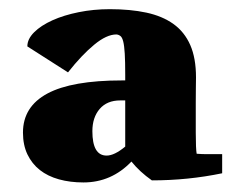

<svg xmlns="http://www.w3.org/2000/svg" viewBox="-20 -708 513 408"><path d="M235.4 -494.6Q207.5 -494.6 191.9 -476.6Q176.3 -458.5 176.3 -429.2Q176.3 -377.4 206.5 -377.4Q223.1 -377.4 246.1 -396.5V-494.6ZM452.1 -339.8Q379.4 -324.7 302.7 -324.7Q276.9 -342.8 259.3 -364.7Q216.8 -320.3 157.2 -320.3Q128.9 -320.3 105.2 -326.9Q81.5 -333.5 64.7 -346.7Q47.9 -359.9 38.3 -379.9Q28.8 -399.9 28.8 -426.3Q28.8 -481.4 80.8 -509.3Q132.8 -537.1 239.3 -537.1H246.1V-549.3Q246.1 -577.1 245.1 -594Q244.1 -610.8 241.9 -619.6Q239.7 -628.4 236.1 -631.3Q232.4 -634.3 227.5 -634.8Q206.5 -634.8 180.2 -613Q153.8 -591.3 124.5 -554.2L38.1 -609.4Q38.1 -625 52.5 -639.4Q66.9 -653.8 91.3 -664.8Q115.7 -675.8 147.2 -682.1Q178.7 -688.5 213.4 -688.5Q256.8 -688.5 291 -681.2Q325.2 -673.8 348.6 -657Q372.1 -640.1 384.3 -612.3Q396.5 -584.5 396.5 -543.5Q396.5 -533.2 396.2 -519.8Q396 -506.3 396 -489.7V-426.3Q396 -408.7 396.5 -397.5Q397 -386.2 397.9 -381.3Q403.3 -380.9 409.4 -380.6Q415.5 -380.4 421.9 -380.4H452.1Z"/></svg>

Font: Tienne Black
Style: Regular
Weight: 900
Designer: vernon adams
Foundry: vernon adams
Version: Version 001.001